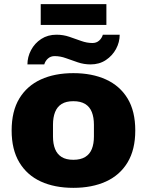

<svg xmlns="http://www.w3.org/2000/svg" viewBox="-20 -892 707 924"><path d="M333 12Q243 12 176.5 -18.5Q110 -49 73 -110.5Q36 -172 36 -264Q36 -357 73 -418Q110 -479 176.5 -509.5Q243 -540 333 -540Q423 -540 490 -509.5Q557 -479 594 -418Q631 -357 631 -264Q631 -172 594 -110.5Q557 -49 490 -18.5Q423 12 333 12ZM333 -123Q368 -123 390 -136.5Q412 -150 422 -175Q432 -200 432 -235V-292Q432 -327 422 -352.5Q412 -378 390 -391.5Q368 -405 333 -405Q298 -405 276.5 -391.5Q255 -378 245 -352.5Q235 -327 235 -292V-235Q235 -200 245 -175Q255 -150 276.5 -136.5Q298 -123 333 -123ZM112 -582Q112 -618 129.5 -651Q147 -684 178.5 -704.5Q210 -725 252 -725Q284 -725 313.5 -715Q343 -705 370.5 -695Q398 -685 425 -685Q444 -685 457 -696.5Q470 -708 475 -725H556Q556 -689 538.5 -656.5Q521 -624 489.5 -603Q458 -582 416 -582Q384 -582 354.5 -592Q325 -602 297.5 -612Q270 -622 243 -622Q224 -622 211 -610.5Q198 -599 193 -582ZM176 -772V-872H492V-772Z"/></svg>

Font: Archivo SemiBold Black
Style: Regular
Weight: 900
Version: Version 2.001